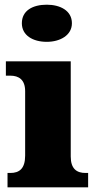

<svg xmlns="http://www.w3.org/2000/svg" viewBox="-20 -797 416 817"><path d="M179 -619C236 -619 286 -647 286 -698C286 -752 236 -777 179 -777C119 -777 73 -752 73 -698C73 -647 119 -619 179 -619ZM12 0H355V-61H344C307 -61 281 -78 281 -131V-536H5V-475H24C60 -475 87 -458 87 -409V-135C87 -79 62 -61 24 -61H12Z"/></svg>

Font: Noto Serif Thai Black
Style: Regular
Weight: 900
Designer: Monotype Design Team
Foundry: Monotype Imaging Inc.
Version: Version 2.002